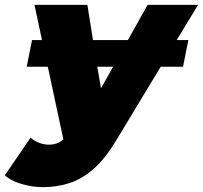

<svg xmlns="http://www.w3.org/2000/svg" viewBox="-102 -567 836 791"><path d="M75 204Q30 204 -14.5 190.5Q-59 177 -82 155L24 0Q38 13 58.5 21Q79 29 99 29Q136 29 159 7L95 -292H8L30 -402H71L40 -547H258L281 -402H425L506 -547H714L626 -402H674L652 -292H560L377 11Q332 86 284.5 128Q237 170 185 187Q133 204 75 204ZM364 -292H299L314 -203Z"/></svg>

Font: Montserrat Black
Style: Italic
Weight: 900
Italic angle: -11.3°
Designer: Julieta Ulanovsky
Foundry: Julieta Ulanovsky
Version: Version 9.000; ttfautohint (v1.8.4.7-5d5b)